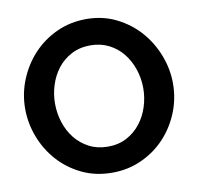

<svg xmlns="http://www.w3.org/2000/svg" viewBox="-80 -798 916 887"><g transform="rotate(-10 378.0 -355.0)"><path d="M377 5Q299 5 235.5 -25.5Q172 -56 126.5 -106.5Q81 -157 56 -222Q31 -287 31 -355Q31 -426 57.5 -491Q84 -556 130.5 -606Q177 -656 241 -685.5Q305 -715 380 -715Q457 -715 520.5 -683.5Q584 -652 629 -601Q674 -550 699 -485Q724 -420 724 -353Q724 -282 698 -217.5Q672 -153 626 -103.5Q580 -54 516 -24.5Q452 5 377 5ZM171 -355Q171 -309 185 -266Q199 -223 225.5 -190Q252 -157 290.5 -137Q329 -117 378 -117Q428 -117 466.5 -137.5Q505 -158 531.5 -192Q558 -226 571.5 -268.5Q585 -311 585 -355Q585 -401 570.5 -444Q556 -487 529.5 -520Q503 -553 464.5 -572.5Q426 -592 378 -592Q328 -592 289 -571.5Q250 -551 224 -517.5Q198 -484 184.5 -441.5Q171 -399 171 -355Z"/></g></svg>

Font: Oxford Sans
Style: Bold
Weight: 700
Designer: Matt McInerney, Pablo Impallari, Rodrigo Fuenzalida
Foundry: Matt McInerney, Pablo Impallari, Rodrigo Fuenzalida
Version: Version 3.000g; ttfautohint (v1.5) -l 8 -r 28 -G 28 -x 14 -D